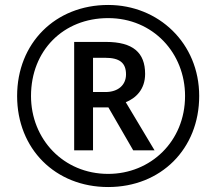

<svg xmlns="http://www.w3.org/2000/svg" viewBox="-20 -744 872 774"><path d="M416 10C629 10 783 -144 783 -357C783 -570 619 -724 416 -724C203 -724 49 -570 49 -357C49 -144 203 10 416 10ZM416 -43C235 -43 105 -184 105 -357C105 -540 235 -671 416 -671C597 -671 726 -530 726 -357C726 -174 587 -43 416 -43ZM279 -138H355V-311H417L517 -138H603L487 -332C527 -348 565 -383 565 -446C565 -532 516 -575 407 -575H279ZM405 -373H355V-511H404C462 -511 488 -491 488 -444C488 -402 457 -373 405 -373Z"/></svg>

Font: Noto Sans Runic
Style: Regular
Weight: 400
Designer: Monotype Design Team
Foundry: Monotype Imaging Inc.
Version: Version 2.002